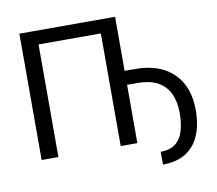

<svg xmlns="http://www.w3.org/2000/svg" viewBox="-89 -817 1203 1064"><g transform="rotate(-10 512.0 -284.5)"><path d="M624.5 -710.9V0H530.8V-633.8H180.2V0H85.9V-710.9ZM579.1 -328.1V-406.7H683.6Q821.3 -406.7 898.2 -332.3Q975.1 -257.8 975.1 -125Q975.1 -40.5 949 19Q922.9 78.6 871.6 110.1Q820.3 141.6 744.1 141.6L743.2 69.8Q795.9 69.8 826.9 45.7Q857.9 21.5 871.3 -22.5Q884.8 -66.4 884.8 -125Q884.3 -190.9 861.8 -236.1Q839.4 -281.2 794.9 -304.7Q750.5 -328.1 683.6 -328.1Z"/></g></svg>

Font: RobotoDEMO
Style: Regular
Weight: 400
Designer: Christian Robertson
Foundry: Google
Version: Version 2.136